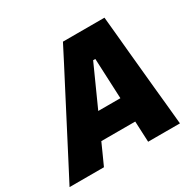

<svg xmlns="http://www.w3.org/2000/svg" viewBox="-190 -886 1081 1059"><g transform="rotate(-30 351.0 -356.5)"><path d="M-36.5 0Q-6 -58.5 27 -122Q59.5 -185.5 90 -243.5L216.5 -487.5Q249 -550.5 277 -604Q304.5 -657.5 333 -713H597.5Q602.5 -657.5 608 -605Q613 -552.5 619 -487L643 -239Q649 -182 655 -119.5Q661 -56.5 666.5 0H464Q462.5 -32 461 -65.5Q459.5 -99 458 -132H242Q227 -98.5 212 -65.2Q197 -32 182.5 0ZM426 -541 310.5 -284.5H451.5L440 -541Z"/></g></svg>

Font: Heraclito ExtraBold
Style: Italic
Weight: 800
Italic angle: -12°
Designer: Kostas Bartsokas (font) & Cristiano Sobral (main changes)
Foundry: Kostas Bartsokas (font) & Cristiano Sobral (main changes)
Version: Version 1.00;July 8, 2020;FontCreator 13.0.0.2655 64-bit